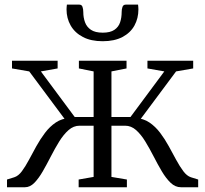

<svg xmlns="http://www.w3.org/2000/svg" viewBox="-20 -788 864 808"><path d="M9.5 0V-32.5L40 -42Q57.5 -47.5 72.2 -67.5Q87 -87.5 101.8 -115.2Q116.5 -143 133 -172.8Q149.5 -202.5 169.5 -229Q189.5 -255.5 214.8 -272.5Q240 -289.5 273.5 -291.5L270.5 -262.5L103 -487.5L30.5 -500V-532.5H222.5V-500L152 -487.5L294.5 -295.5H374V-487.5L312 -500V-532.5H512.5V-500L449 -487.5V-295.5H529L671.5 -487.5L600.5 -500V-532.5H793V-500L721 -487.5L553.5 -262.5L550.5 -291.5Q583.5 -289.5 608.8 -272.5Q634 -255.5 654 -229Q674 -202.5 690.2 -172.8Q706.5 -143 721.5 -115.2Q736.5 -87.5 751.5 -67.5Q766.5 -47.5 783.5 -42L814 -32.5V0H741.5Q717.5 0 698 -18.8Q678.5 -37.5 661 -67Q643.5 -96.5 626.5 -129.8Q609.5 -163 591.5 -192.5Q573.5 -222 552.8 -240.5Q532 -259 506.5 -259H449V-43.5L514 -32.5V0H311V-32.5L374 -43.5V-259H315Q289.5 -259 268.5 -240.5Q247.5 -222 229.2 -192.5Q211 -163 194 -129.8Q177 -96.5 160 -67Q143 -37.5 124.8 -18.8Q106.5 0 85 0ZM314 -768.5Q324 -768.5 327.2 -759Q330.5 -749.5 330.5 -737Q330.5 -714 337.8 -694.2Q345 -674.5 362.8 -662.5Q380.5 -650.5 412.5 -650.5Q444 -650.5 461.5 -662.5Q479 -674.5 485.5 -694.2Q492 -714 492 -737Q492 -749.5 495.5 -759Q499 -768.5 509 -768.5H561Q561.5 -763.5 562 -758.5Q562.5 -753.5 562.5 -748.5Q562.5 -711 545.8 -680.5Q529 -650 495.2 -632.2Q461.5 -614.5 412 -614.5Q363 -614.5 329 -632.2Q295 -650 277.5 -680.5Q260 -711 260 -748.5Q260 -753.5 260.5 -758.5Q261 -763.5 261.5 -768.5Z"/></svg>

Font: Merriweather 72pt Light
Style: Regular
Weight: 300
Version: Version 2.100